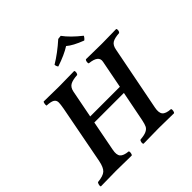

<svg xmlns="http://www.w3.org/2000/svg" viewBox="-219 -1053 1240 1240"><g transform="rotate(-45 401.0 -433.5)"><path d="M272 -319.8 231.9 -111.8Q223.6 -70.8 238.5 -52.7Q253.4 -34.7 296.9 -30.8Q301.3 -26.4 299.6 -14.4Q297.9 -2.4 292 2Q215.8 0 158.2 0H142.1Q89.8 0 9.8 2Q6.3 -3.9 8.8 -14.2Q11.2 -24.4 16.1 -30.8Q67.9 -35.6 88.1 -54Q108.4 -72.3 118.2 -122.1L194.8 -522Q201.2 -557.6 201.2 -573.2Q201.2 -594.2 185.3 -603.8Q169.4 -613.3 130.9 -615.2Q128.9 -623 130.9 -633.3Q132.8 -643.6 136.2 -647Q204.6 -645 268.1 -645H283.2Q336.9 -645 415 -647Q419.9 -641.6 418 -630.4Q416 -619.1 410.2 -615.2Q365.7 -612.3 345 -600.1Q324.2 -587.9 317.9 -557.1L280.8 -366.2H551.8L588.9 -557.1Q594.2 -582 576.7 -596.4Q559.1 -610.8 517.1 -615.2Q512.7 -619.6 514.6 -631.6Q516.6 -643.6 522.9 -647Q599.1 -645 658.2 -645H673.8Q722.7 -645 798.8 -647Q803.7 -641.6 801.8 -630.4Q799.8 -619.1 793.9 -615.2Q750 -612.3 730.2 -600.1Q710.4 -587.9 704.1 -555.2L617.2 -111.8Q608.9 -70.3 623.5 -52Q638.2 -33.7 683.1 -30.8Q687.5 -26.4 685.8 -14.4Q684.1 -2.4 678.2 2Q604 0 548.8 0H533.2Q478 0 399.9 2Q394.5 -2.9 396.5 -14.6Q398.4 -26.4 404.8 -30.8Q441.9 -33.7 460.7 -42.5Q479.5 -51.3 487.1 -65.9Q494.6 -80.6 501 -111.8L542 -319.8ZM620.1 -764.2Q618.7 -759.3 612.1 -751.2Q605.5 -743.2 600.1 -740.2Q524.9 -769 492.2 -797.9Q443.4 -766.6 363.8 -740.2Q359.9 -743.2 356.9 -751Q354 -758.8 354 -765.1Q420.9 -805.2 488.8 -866.2L514.2 -869.1Q550.8 -818.8 620.1 -764.2Z"/></g></svg>

Font: Common Serif SemiBold
Style: Italic
Weight: 600
Italic angle: -12°
Designer: Philipp H. Poll, Khaled Hosny
Foundry: Stefan Peev, Context Ltd.
Version: Version 1.026